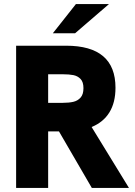

<svg xmlns="http://www.w3.org/2000/svg" viewBox="-20 -921 661 941"><path d="M59 -697H304Q546 -697 546 -491Q546 -418.5 516.2 -370.2Q486.5 -322 429 -298.5L612 0H430L269 -277H230H216V0H59ZM288 -417Q318 -417 339.5 -422Q361 -427 375 -442.8Q389 -458.5 389 -489Q389 -519 375 -533.8Q361 -548.5 340 -552.8Q319 -557 288 -557H216V-417ZM352 -901H514L348 -758H239Z"/></svg>

Font: HK Grotesk Black
Style: Regular
Weight: 900
Designer: Alfredo Marco Pradil
Foundry: Hanken Design Co.
Version: Version 3.001